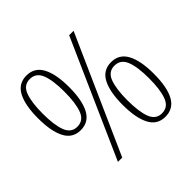

<svg xmlns="http://www.w3.org/2000/svg" viewBox="-178 -910 1105 1105"><g transform="rotate(-45 374.5 -357.0)"><path d="M174 -280Q109 -280 78.5 -338Q48 -396 48 -503Q48 -608 78.5 -666Q109 -724 175 -724Q240 -724 271 -666.5Q302 -609 302 -503Q302 -396 271 -338Q240 -280 174 -280ZM513 -714H549L231 0H196ZM174 -308Q225 -308 244.5 -359.5Q264 -411 264 -503Q264 -597 244 -646.5Q224 -696 174 -696Q124 -696 105 -644.5Q86 -593 86 -503Q86 -409 105.5 -358.5Q125 -308 174 -308ZM573 10Q508 10 477.5 -48Q447 -106 447 -213Q447 -318 477.5 -376Q508 -434 574 -434Q639 -434 670 -376.5Q701 -319 701 -213Q701 -104 670 -47Q639 10 573 10ZM573 -18Q624 -18 643.5 -69.5Q663 -121 663 -213Q663 -307 643 -356.5Q623 -406 573 -406Q523 -406 504 -354.5Q485 -303 485 -213Q485 -119 504.5 -68.5Q524 -18 573 -18Z"/></g></svg>

Font: Noto Serif Sinhala Condensed ExtraLight
Style: Regular
Weight: 200
Width: 3
Designer: Jelle Bosma - Monotype Design Team
Foundry: Monotype Imaging Inc.
Version: Version 2.007; ttfautohint (v1.8.4.7-5d5b)